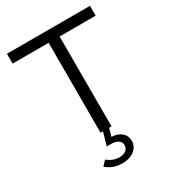

<svg xmlns="http://www.w3.org/2000/svg" viewBox="-218 -819 1053 1167"><g transform="rotate(-30 308.5 -236.0)"><path d="M295 228Q226 228 182 187L212 155Q250 187 295 187Q325 187 342 173.5Q359 160 359 138Q359 116 340.5 103.5Q322 91 290 91H261L287 0H270V-631H17V-700H600V-631H347V0H330L315 55Q359 57 384.5 79Q410 101 410 137Q410 177 377.5 202.5Q345 228 295 228Z"/></g></svg>

Font: Red Hat Display
Style: Regular
Weight: 300
Designer: Pentagram, MCKL
Foundry: Pentagram, MCKL
Version: Version 1.023